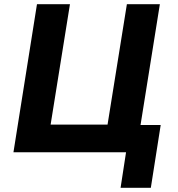

<svg xmlns="http://www.w3.org/2000/svg" viewBox="-20 -725 847 914"><path d="M554 169 580 0H44L156 -705H313L221 -132H492L584 -705H741L649 -130H745L698 169Z"/></svg>

Font: Nunito Sans 7pt SemiCondensed ExtraBold
Style: Italic
Weight: 800
Width: 4
Italic angle: -9°
Designer: Vernon Adams
Foundry: Vernon Adams
Version: Version 3.101;gftools[0.9.27]